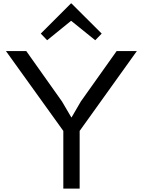

<svg xmlns="http://www.w3.org/2000/svg" viewBox="-20 -1111 841 1131"><path d="M667 -810.1H786.1L449.2 -339.8V0H353V-339.8L15.1 -810.1H134.8L345.2 -513.2L399.9 -419.9H401.9L456.1 -513.2ZM400.9 -1090.8 579.1 -913.1 541 -874 399.9 -987.8H397.9L257.8 -874L220.2 -913.1L397.9 -1090.8Z"/></svg>

Font: Sinkin Sans 400 Regular
Style: Regular
Weight: 400
Designer: Keith Bates
Foundry: K-Type
Version: Sinkin Sans (version 1.0)  by Keith Bates   •   © 2014   www